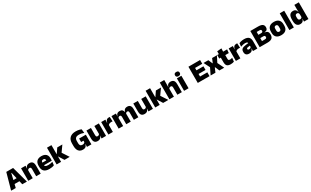

<svg xmlns="http://www.w3.org/2000/svg" viewBox="585 -3618 10612 6559"><g transform="rotate(-30 5891.0 -339.0)"><path d="M7.5 0 185 -639H454.5L630 0H447.5L325.5 -520.5H314L190 0ZM175 -138.5V-276.5H461.5V-138.5Z M996 0V-283Q996 -306.5 990.2 -323.5Q984.5 -340.5 970.5 -349.5Q956.5 -358.5 932.5 -358.5Q914 -358.5 899.5 -352Q885 -345.5 874.8 -334.8Q864.5 -324 858.5 -310.5L831.5 -383.5H860Q867.5 -418 885.2 -445.2Q903 -472.5 934.8 -488.5Q966.5 -504.5 1016 -504.5Q1070 -504.5 1104.8 -483.5Q1139.5 -462.5 1156.2 -420.2Q1173 -378 1173 -313.5V0ZM683.5 0V-492.5H859.5L854 -366L860.5 -348V0Z M1518.5 13Q1377 13 1310.8 -48.5Q1244.5 -110 1244.5 -228.5V-267Q1244.5 -384.5 1306.8 -446Q1369 -507.5 1488.5 -507.5Q1568 -507.5 1621 -481.2Q1674 -455 1700.8 -405.8Q1727.5 -356.5 1727.5 -287V-271.5Q1727.5 -251.5 1725.8 -230.8Q1724 -210 1720.5 -192.5H1562Q1564 -223 1564.8 -250Q1565.5 -277 1565.5 -298.5Q1565.5 -324.5 1557.5 -342.2Q1549.5 -360 1532.5 -369.2Q1515.5 -378.5 1488.5 -378.5Q1448 -378.5 1429.8 -357.5Q1411.5 -336.5 1411.5 -298V-253.5L1412.5 -234.5V-203.5Q1412.5 -188 1418 -173.5Q1423.5 -159 1438.2 -147.8Q1453 -136.5 1480.2 -130Q1507.5 -123.5 1551 -123.5Q1595.5 -123.5 1638 -130.8Q1680.5 -138 1720 -151L1706 -22.5Q1671.5 -5.5 1623.8 3.8Q1576 13 1518.5 13ZM1338 -192.5V-296.5H1685V-192.5Z M2113.5 0 1983.5 -208.5H1947.5V-304.5H1983.5L2111 -492.5H2312.5L2137.5 -245.5V-278L2319 0ZM1802 0V-659.5H1978V0Z M2835 14.5Q2762 14.5 2713 -17.8Q2664 -50 2639.5 -111Q2615 -172 2615 -257.5V-356.5Q2615 -503 2695 -578.2Q2775 -653.5 2928.5 -653.5Q2973.5 -653.5 3012.8 -647.8Q3052 -642 3084.8 -632.5Q3117.5 -623 3142.5 -611L3157.5 -460.5Q3118.5 -476 3071.8 -488Q3025 -500 2965 -500Q2878.5 -500 2839 -463.5Q2799.5 -427 2799.5 -344.5V-255.5Q2799.5 -200 2825.8 -169.5Q2852 -139 2909.5 -139Q2933.5 -139 2951.2 -145.2Q2969 -151.5 2981.2 -162Q2993.5 -172.5 3001.5 -185V-295L3024 -244.5L2909.5 -243.5V-381H3174V-109H2997.5Q2990 -73 2972.8 -45.2Q2955.5 -17.5 2922.8 -1.5Q2890 14.5 2835 14.5ZM3004 -131H3174V0H2999Z M3439.5 -492.5V-209.5Q3439.5 -186 3445.2 -169Q3451 -152 3465 -143Q3479 -134 3503 -134Q3522 -134 3536.2 -140.5Q3550.5 -147 3560.8 -158Q3571 -169 3577 -182L3604 -109H3575.5Q3568 -75 3550.2 -47.5Q3532.5 -20 3501 -4Q3469.5 12 3419.5 12Q3366 12 3331 -9Q3296 -30 3279.2 -72.2Q3262.5 -114.5 3262.5 -179V-492.5ZM3752 -492.5V0H3576L3581.5 -126.5L3575 -144.5V-492.5Z M4018.5 -267.5 3967.5 -367.5H4009Q4019 -430 4053 -465.2Q4087 -500.5 4150.5 -500.5Q4160 -500.5 4168.2 -499.5Q4176.5 -498.5 4184.5 -497L4193 -317Q4183 -319 4169.2 -320Q4155.5 -321 4142.5 -321Q4095.5 -321 4064.5 -306.8Q4033.5 -292.5 4018.5 -267.5ZM3844 0V-492.5H4009L4002 -329.5H4021V0Z M4849 0V-288Q4849 -310 4843.8 -325.8Q4838.5 -341.5 4826 -350Q4813.5 -358.5 4791.5 -358.5Q4774 -358.5 4760.8 -352Q4747.5 -345.5 4738.2 -334.8Q4729 -324 4724 -310.5L4708.5 -383.5H4723.5Q4731 -418 4748 -445.2Q4765 -472.5 4795.8 -488.5Q4826.5 -504.5 4875 -504.5Q4927 -504.5 4960.2 -484Q4993.5 -463.5 5009.8 -422.2Q5026 -381 5026 -318.5V0ZM4249 0V-492.5H4425L4419.5 -352.5L4426 -348V0ZM4549 0V-288Q4549 -310 4543.8 -325.8Q4538.5 -341.5 4526 -350Q4513.5 -358.5 4491.5 -358.5Q4474 -358.5 4460.8 -352Q4447.5 -345.5 4438.2 -334.8Q4429 -324 4424 -310.5L4397 -383.5H4425.5Q4433 -418 4449.8 -445.2Q4466.5 -472.5 4497 -488.5Q4527.5 -504.5 4575 -504.5Q4643.5 -504.5 4678.2 -469Q4713 -433.5 4721.5 -366.5Q4722.5 -356.5 4724.2 -341Q4726 -325.5 4726 -314V0Z M5288 -492.5V-209.5Q5288 -186 5293.8 -169Q5299.5 -152 5313.5 -143Q5327.5 -134 5351.5 -134Q5370.5 -134 5384.8 -140.5Q5399 -147 5409.2 -158Q5419.5 -169 5425.5 -182L5452.5 -109H5424Q5416.5 -75 5398.8 -47.5Q5381 -20 5349.5 -4Q5318 12 5268 12Q5214.5 12 5179.5 -9Q5144.5 -30 5127.8 -72.2Q5111 -114.5 5111 -179V-492.5ZM5600.5 -492.5V0H5424.5L5430 -126.5L5423.5 -144.5V-492.5Z M6004 0 5874 -208.5H5838V-304.5H5874L6001.5 -492.5H6203L6028 -245.5V-278L6209.5 0ZM5692.5 0V-659.5H5868.5V0Z M6564.5 0V-283Q6564.5 -306.5 6558.8 -323.5Q6553 -340.5 6539.2 -349.5Q6525.5 -358.5 6501 -358.5Q6482.5 -358.5 6468 -352Q6453.5 -345.5 6443.5 -334.8Q6433.5 -324 6427.5 -310.5L6391.5 -383.5H6431.5Q6439 -418 6456.2 -445.2Q6473.5 -472.5 6504.8 -488.5Q6536 -504.5 6584.5 -504.5Q6638.5 -504.5 6673.2 -483.5Q6708 -462.5 6724.8 -420.2Q6741.5 -378 6741.5 -313.5V0ZM6252 0V-659.5H6428V-516.5L6425.5 -345.5L6429 -331.5V0Z M6830 0V-492.5H7007V0ZM6918.5 -528Q6870 -528 6848 -549.8Q6826 -571.5 6826 -608.5V-612.5Q6826 -649.5 6848 -671.2Q6870 -693 6918.5 -693Q6966.5 -693 6988.8 -671.2Q7011 -649.5 7011 -612.5V-608.5Q7011 -571 6988.8 -549.5Q6966.5 -528 6918.5 -528Z M7370 0V-639H7546.5V0ZM7422.5 0V-150.5H7834V0ZM7474 -252V-395.5H7821.5V-252ZM7422.5 -490V-639H7829.5V-490Z M7877 0 8013 -280V-232.5L7881 -492.5H8070.5L8140 -329.5H8150L8219.5 -492.5H8408.5L8277 -232.5V-280L8412.5 0H8223L8150 -170H8140L8066.5 0Z M8666.5 11.5Q8598 11.5 8557.8 -9.2Q8517.5 -30 8500.2 -71Q8483 -112 8483 -172V-436H8658.5V-202Q8658.5 -170 8673 -155.2Q8687.5 -140.5 8730 -140.5Q8753 -140.5 8775.8 -145.8Q8798.5 -151 8817 -158L8802 -13Q8776 -2 8742 4.8Q8708 11.5 8666.5 11.5ZM8421.5 -354V-492.5H8812L8797 -354ZM8485.5 -480.5 8485 -604 8659.5 -619.5 8653.5 -480.5Z M9047.5 -267.5 8996.5 -367.5H9038Q9048 -430 9082 -465.2Q9116 -500.5 9179.5 -500.5Q9189 -500.5 9197.2 -499.5Q9205.5 -498.5 9213.5 -497L9222 -317Q9212 -319 9198.2 -320Q9184.5 -321 9171.5 -321Q9124.5 -321 9093.5 -306.8Q9062.5 -292.5 9047.5 -267.5ZM8873 0V-492.5H9038L9031 -329.5H9050V0Z M9546 0 9551 -126 9547.5 -130.5V-283.5L9546 -301.5Q9546 -336 9523.8 -352.2Q9501.5 -368.5 9448 -368.5Q9399.5 -368.5 9354.8 -357Q9310 -345.5 9269 -330.5L9283.5 -465Q9308.5 -476 9339 -485.2Q9369.5 -494.5 9405.5 -500Q9441.5 -505.5 9482 -505.5Q9550.5 -505.5 9596.2 -489.8Q9642 -474 9669 -445.2Q9696 -416.5 9707.8 -377Q9719.5 -337.5 9719.5 -290V0ZM9393.5 12Q9319.5 12 9281.8 -25.8Q9244 -63.5 9244 -133V-145.5Q9244 -219.5 9289.2 -254.5Q9334.5 -289.5 9434 -302L9559.5 -318L9570 -217L9463.5 -201.5Q9434.5 -197.5 9423.2 -187.8Q9412 -178 9412 -159V-157Q9412 -139.5 9423.8 -128.5Q9435.5 -117.5 9463 -117.5Q9486 -117.5 9502.8 -123.8Q9519.5 -130 9530.8 -140.5Q9542 -151 9548.5 -163.5L9573.5 -103.5H9545Q9537.5 -70 9521.2 -44Q9505 -18 9474.5 -3Q9444 12 9393.5 12Z M9941.5 0V-141H10100Q10138.5 -141 10154.8 -154.8Q10171 -168.5 10171 -197.5V-203Q10171 -232 10154.8 -245.8Q10138.5 -259.5 10100 -259.5H9938V-389H10094.5Q10131.5 -389 10146.8 -403Q10162 -417 10162 -444.5V-448Q10162 -475.5 10146.8 -488.8Q10131.5 -502 10094.5 -502H9938V-639H10114.5Q10234.5 -639 10287.2 -601Q10340 -563 10340 -487V-480Q10340 -423.5 10308.8 -392.2Q10277.5 -361 10210 -358V-352.5Q10284 -344.5 10318.2 -305.5Q10352.5 -266.5 10352.5 -197V-185.5Q10352.5 -92 10297.5 -46Q10242.5 0 10123 0ZM9811.5 0V-639H9984V0Z M10659 15Q10535.5 15 10472.8 -45.2Q10410 -105.5 10410 -212.5V-275Q10410 -384.5 10473 -446Q10536 -507.5 10659 -507.5Q10782.5 -507.5 10845.2 -446Q10908 -384.5 10908 -275V-212.5Q10908 -105.5 10845.5 -45.2Q10783 15 10659 15ZM10659 -124Q10694.5 -124 10712.8 -145.2Q10731 -166.5 10731 -206V-282Q10731 -324.5 10712.8 -346.5Q10694.5 -368.5 10659 -368.5Q10624 -368.5 10605.5 -346.5Q10587 -324.5 10587 -282V-206Q10587 -166.5 10605.5 -145.2Q10624 -124 10659 -124Z M10983 0V-659.5H11160V0Z M11409.5 12Q11324.5 12 11280.8 -45.2Q11237 -102.5 11237 -217V-269.5Q11237 -386 11280.8 -445.2Q11324.5 -504.5 11414.5 -504.5Q11458.5 -504.5 11487.5 -489.5Q11516.5 -474.5 11533.2 -447.5Q11550 -420.5 11556.5 -383.5H11602L11562 -281Q11561.5 -307 11552.8 -325.2Q11544 -343.5 11527.8 -353.5Q11511.5 -363.5 11487.5 -363.5Q11452 -363.5 11433.5 -342.5Q11415 -321.5 11415 -279.5V-219Q11415 -176.5 11433.8 -155.2Q11452.5 -134 11490 -134Q11508.5 -134 11523.2 -140.5Q11538 -147 11548.5 -158.5Q11559 -170 11565 -185L11608.5 -109H11559.5Q11552.5 -75 11535.5 -47.5Q11518.5 -20 11488 -4Q11457.5 12 11409.5 12ZM11560 0 11565 -128.5 11562 -153V-350V-372.5L11560 -517V-659.5H11736V0Z"/></g></svg>

Font: Anek Gurmukhi ExtraBold
Style: Regular
Weight: 800
Designer: Sarang Kulkarni (Gurmukhi), Yesha Goshar (Latin)
Foundry: Ek Type
Version: Version 1.003